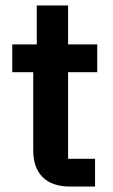

<svg xmlns="http://www.w3.org/2000/svg" viewBox="-20 -685 414 705"><path d="M237 0H329V-102H230V-420H337V-522H230V-665H115V-522H25V-420H102V-133C102 -48 149 0 237 0Z"/></svg>

Font: Braiins Sans SemiBold
Style: Regular
Weight: 600
Designer: Mike Abbink, Paul van der Laan, Pieter van Rosmalen, Jiri Chlebus, Lubos Buracinsky
Foundry: Bold Monday, Sudetype
Version: Version 1.000;hotconv 1.0.109;makeotfexe 2.5.65596